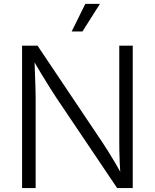

<svg xmlns="http://www.w3.org/2000/svg" viewBox="-20 -961 791 981"><path d="M92.8 0V-727.5H171.9L503.9 -232.4Q517.6 -211.9 534.4 -185.1Q551.3 -158.2 569.8 -126.7Q588.4 -95.2 606.4 -61L595.7 -59.1Q593.3 -93.8 591.8 -127.4Q590.3 -161.1 589.8 -190.9Q589.4 -220.7 589.4 -243.2V-727.5H658.2V0H578.6L268.6 -460.4Q251.5 -486.8 233.2 -515.6Q214.8 -544.4 193.1 -580.6Q171.4 -616.7 143.1 -664.6L155.8 -667.5Q157.2 -622.6 158.7 -583.5Q160.2 -544.4 161.1 -513.4Q162.1 -482.4 162.1 -461.4V0ZM346.2 -800.3 416 -941.4H490.7L401.4 -800.3Z"/></svg>

Font: Inter 17pt Light
Style: Regular
Weight: 300
Version: Version 4.001;git-66647c0bb